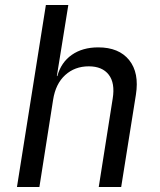

<svg xmlns="http://www.w3.org/2000/svg" viewBox="-20 -750 640 770"><path d="M48 0 164 -730H254L225 -550L208 -445H210Q225 -500 268 -530Q311 -560 374 -560Q457 -560 498 -509Q539 -458 525 -370L466 0H376L432 -355Q442 -417 416 -450.5Q390 -484 336 -484Q280 -484 241.5 -449Q203 -414 193 -350L138 0Z"/></svg>

Font: JetBrains Mono NL
Style: Italic
Weight: 400
Italic angle: -9°
Monospace: yes
Designer: Philipp Nurullin, Konstantin Bulenkov
Foundry: JetBrains
Version: Version 2.305; ttfautohint (v1.8.4.7-5d5b)